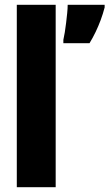

<svg xmlns="http://www.w3.org/2000/svg" viewBox="-20 -780 456 800"><path d="M212 0H50V-760H212ZM416 -749Q409 -722 399.5 -696.5Q390 -671 378.5 -647Q367 -623 353 -600H244V-614Q247 -627 250 -645.5Q253 -664 255.5 -685Q258 -706 260 -725.5Q262 -745 262 -760H416Z"/></svg>

Font: Noto Sans Khmer ExtraCondensed Black
Style: Regular
Weight: 900
Width: 2
Designer: Danh Hong and the Monotype Design Team
Foundry: Monotype Imaging Inc.
Version: Version 2.004